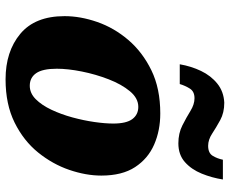

<svg xmlns="http://www.w3.org/2000/svg" viewBox="-88 -728 826 690"><g transform="rotate(90 325.0 -383.0)"><path d="M265 10Q165 10 101.5 -43Q38 -96 38 -202Q38 -259 59 -319.5Q80 -380 123.5 -431Q167 -482 232.5 -514Q298 -546 388 -546Q449 -546 499.5 -524Q550 -502 580.5 -455.5Q611 -409 611 -334Q611 -279 590.5 -219Q570 -159 528 -107Q486 -55 420.5 -22.5Q355 10 265 10ZM288 -77Q315 -77 336.5 -98.5Q358 -120 374.5 -155Q391 -190 402 -230.5Q413 -271 418.5 -309.5Q424 -348 424 -377Q424 -424 408 -445.5Q392 -467 364 -467Q333 -467 308 -437Q283 -407 265 -360.5Q247 -314 237 -264Q227 -214 227 -174Q227 -123 243 -100Q259 -77 288 -77ZM495 -611Q459 -611 430.5 -625.5Q402 -640 378.5 -654.5Q355 -669 333 -669Q309 -669 298.5 -652.5Q288 -636 282 -616H211Q218 -657 235 -692.5Q252 -728 280.5 -751Q309 -774 349 -776Q385 -776 411.5 -761.5Q438 -747 460 -732.5Q482 -718 504 -718Q530 -718 540 -734.5Q550 -751 554 -771H625Q619 -732 604 -695Q589 -658 562.5 -634.5Q536 -611 495 -611Z"/></g></svg>

Font: Noto Serif Black
Style: Italic
Weight: 900
Italic angle: -12°
Designer: Monotype Design Team
Foundry: Monotype Imaging Inc.
Version: Version 2.013